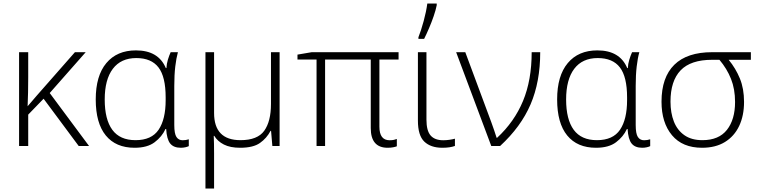

<svg xmlns="http://www.w3.org/2000/svg" viewBox="-20 -826 4291 1086"><path d="M464.8 -530.8 261.2 -299.8 483.9 0H425.3L226.6 -267.6L139.6 -177.7V0H87.9V-530.8H139.6V-389.2Q139.6 -344.7 138.7 -303.5Q137.7 -262.2 136.2 -225.1Q150.9 -241.7 162.4 -255.4Q173.8 -269 187.5 -284.7L403.8 -530.8Z M741.2 9.8Q635.3 9.8 578.4 -59.8Q521.5 -129.4 521.5 -263.7Q521.5 -397.5 581.5 -469.2Q641.6 -541 749 -541Q876 -541 918 -440.9H921.4Q922.4 -464.4 929.4 -487.8Q936.5 -511.2 945.3 -530.8H986.3Q977.1 -497.6 971.4 -450Q965.8 -402.3 965.8 -339.8V-118.7Q965.8 -69.8 978 -51.3Q990.2 -32.7 1013.2 -32.7Q1031.7 -32.7 1047.9 -38.1V0.5Q1040.5 4.4 1028.1 7.1Q1015.6 9.8 1002.9 9.8Q961.9 9.8 942.6 -14.4Q923.3 -38.6 919.9 -96.2H916Q896 -52.7 854.7 -21.5Q813.5 9.8 741.2 9.8ZM746.6 -33.2Q837.4 -33.2 877.2 -92.3Q917 -151.4 917 -259.3V-275.4Q917 -391.6 876.5 -444.6Q835.9 -497.6 751 -497.6Q664.1 -497.6 618.2 -436.8Q572.3 -376 572.3 -263.2Q572.3 -150.4 615.2 -91.8Q658.2 -33.2 746.6 -33.2Z M1561.5 -530.8V0H1520.5L1513.2 -85.9H1510.3Q1488.8 -44.4 1450.4 -17.3Q1412.1 9.8 1338.4 9.8Q1282.2 9.8 1246.3 -8.5Q1210.4 -26.9 1191.9 -57.6H1189Q1189.9 -38.6 1190.4 -12.7Q1190.9 13.2 1190.9 43V240.2H1142.1V-530.8H1190.9V-187Q1190.9 -33.2 1340.3 -33.2Q1436.5 -33.2 1474.6 -86.4Q1512.7 -139.6 1512.7 -238.3V-530.8Z M2183.6 -32.7Q2197.8 -32.7 2207.8 -34.9Q2217.8 -37.1 2224.6 -40V1.5Q2217.3 4.4 2203.9 7.1Q2190.4 9.8 2172.4 9.8Q2077.1 9.8 2077.1 -101.6V-489.3H1818.8V0H1770.5V-489.3H1662.6V-517.1L1743.2 -530.8H2234.4V-489.3H2126V-109.4Q2126 -32.7 2183.6 -32.7Z M2392.1 -530.8V-148.9Q2392.1 -86.9 2415.5 -59.8Q2439 -32.7 2487.3 -32.7Q2504.9 -32.7 2522.9 -35.4Q2541 -38.1 2553.2 -41.5V-0.5Q2525.4 9.8 2481.9 9.8Q2416.5 9.8 2380.1 -24.9Q2343.8 -59.6 2343.8 -144V-530.8ZM2346.7 -606V-615.2Q2361.8 -653.3 2376.5 -707.3Q2391.1 -761.2 2397 -806.2H2450.2V-796.4Q2444.8 -769 2433.1 -734.9Q2421.4 -700.7 2406.7 -666.5Q2392.1 -632.3 2378.9 -606Z M2560.1 -530.8H2611.8L2759.3 -133.8Q2766.1 -115.2 2774.9 -89.6Q2783.7 -64 2789.1 -46.4H2791.5Q2889.2 -136.7 2938.2 -254.6Q2987.3 -372.6 2987.3 -530.8H3035.6Q3035.6 -363.3 2981.2 -236.1Q2926.8 -108.9 2808.6 0H2758.8Z M3351.1 9.8Q3245.1 9.8 3188.2 -59.8Q3131.3 -129.4 3131.3 -263.7Q3131.3 -397.5 3191.4 -469.2Q3251.5 -541 3358.9 -541Q3485.8 -541 3527.8 -440.9H3531.2Q3532.2 -464.4 3539.3 -487.8Q3546.4 -511.2 3555.2 -530.8H3596.2Q3586.9 -497.6 3581.3 -450Q3575.7 -402.3 3575.7 -339.8V-118.7Q3575.7 -69.8 3587.9 -51.3Q3600.1 -32.7 3623 -32.7Q3641.6 -32.7 3657.7 -38.1V0.5Q3650.4 4.4 3637.9 7.1Q3625.5 9.8 3612.8 9.8Q3571.8 9.8 3552.5 -14.4Q3533.2 -38.6 3529.8 -96.2H3525.9Q3505.9 -52.7 3464.6 -21.5Q3423.3 9.8 3351.1 9.8ZM3356.4 -33.2Q3447.3 -33.2 3487.1 -92.3Q3526.9 -151.4 3526.9 -259.3V-275.4Q3526.9 -391.6 3486.3 -444.6Q3445.8 -497.6 3360.8 -497.6Q3273.9 -497.6 3228 -436.8Q3182.1 -376 3182.1 -263.2Q3182.1 -150.4 3225.1 -91.8Q3268.1 -33.2 3356.4 -33.2Z M4188.5 -249.5Q4188.5 -171.9 4160.9 -113.5Q4133.3 -55.2 4080.3 -22.7Q4027.3 9.8 3951.2 9.8Q3840.3 9.8 3781 -61Q3721.7 -131.8 3721.7 -251Q3721.7 -388.2 3793.9 -459.5Q3866.2 -530.8 4008.3 -530.8H4227.1V-487.8H4101.6Q4141.6 -439 4165 -381.8Q4188.5 -324.7 4188.5 -249.5ZM3772.5 -251Q3772.5 -187.5 3791.7 -138.4Q3811 -89.4 3851.1 -61.3Q3891.1 -33.2 3953.1 -33.2Q4045.9 -33.2 4091.8 -91.6Q4137.7 -149.9 4137.7 -249Q4137.7 -322.3 4114.7 -379.9Q4091.8 -437.5 4049.3 -487.8H4008.3Q3886.7 -487.8 3829.6 -428Q3772.5 -368.2 3772.5 -251Z"/></svg>

Font: Open Sans Light
Style: Regular
Weight: 300
Designer: Monotype Design Team
Foundry: Monotype Imaging Inc.
Version: Version 3.000; ttfautohint (v1.8.4)